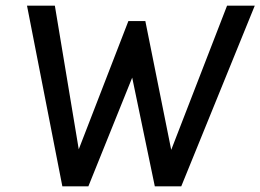

<svg xmlns="http://www.w3.org/2000/svg" viewBox="-20 -659 921 679"><path d="M75.5 -639H174L258.5 -131L434 -584.5H494L585.5 -129L783 -639H881L621 0H527.5L447.5 -384.5L292.5 0H200.5Z"/></svg>

Font: Karla Medium
Style: Italic
Weight: 500
Italic angle: -8°
Designer: Jonathan Pinhorn
Version: Version 2.001